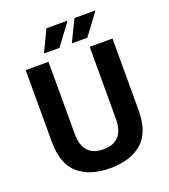

<svg xmlns="http://www.w3.org/2000/svg" viewBox="-157 -985 973 1108"><g transform="rotate(-20 329.5 -430.5)"><path d="M366 -741 430 -873H556L557 -870L461 -741ZM195 -741 258 -873H385L386 -870L290 -741ZM329 12Q205 12 134 -49.5Q63 -111 63 -246V-687H203V-245Q203 -104 329 -104Q456 -104 456 -245V-687H596V-246Q596 -111 525 -49.5Q454 12 329 12Z"/></g></svg>

Font: Archivo SemiCondensed
Style: Bold
Weight: 680
Width: 4
Designer: Hector Gatti
Foundry: Omnibus-Type
Version: Version 2.001; ttfautohint (v1.8.3)